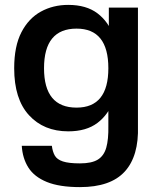

<svg xmlns="http://www.w3.org/2000/svg" viewBox="-20 -545 655 785"><path d="M259 -8Q159 -8 98.5 -74Q38 -140 38 -266Q38 -356 67.5 -413Q97 -470 147 -497.5Q197 -525 259 -525Q333 -525 378.5 -490.5Q424 -456 444.5 -397Q465 -338 465 -266Q465 -194 444.5 -135.5Q424 -77 378.5 -42.5Q333 -8 259 -8ZM293 -105Q423 -105 423 -266Q423 -428 293 -428Q160 -428 160 -266Q160 -105 293 -105ZM425 -514H544V-14H423V-410L425 -418ZM544 -30Q548 93 490 156.5Q432 220 307 220Q223 220 171.5 199Q120 178 96 140Q72 102 69 51H192Q195 75 204 91Q213 107 237 115Q261 123 307 123Q355 123 380 107.5Q405 92 414.5 58.5Q424 25 423 -30Z"/></svg>

Font: 42dot Sans
Style: Bold
Weight: 700
Designer: 42dot
Version: Version 1.000